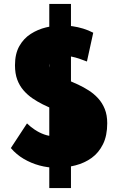

<svg xmlns="http://www.w3.org/2000/svg" viewBox="-20 -839 586 974"><path d="M230 115H340V-819H230ZM421 -527 453 -673Q428 -686 401.5 -694Q375 -702 347.5 -706Q320 -710 293 -710Q255 -710 213.5 -700Q172 -690 136 -667Q100 -644 78 -605Q56 -566 56 -508Q56 -466 67.5 -435Q79 -404 99.5 -380.5Q120 -357 145 -340Q170 -323 197 -309.5Q224 -296 249 -285Q274 -274 294.5 -263Q315 -252 327 -239Q339 -226 339 -209Q339 -193 332.5 -181.5Q326 -170 315 -162.5Q304 -155 288.5 -151.5Q273 -148 254 -148Q229 -148 204 -157Q179 -166 156.5 -181Q134 -196 117 -213L35 -88Q63 -55 100.5 -33Q138 -11 180.5 0.5Q223 12 267 12Q316 12 362.5 0Q409 -12 445 -38Q481 -64 502.5 -107.5Q524 -151 524 -214Q524 -255 511.5 -286Q499 -317 478 -340Q457 -363 430.5 -380Q404 -397 376 -410Q348 -423 322 -434Q296 -445 274.5 -455.5Q253 -466 241 -478Q229 -490 229 -506Q229 -520 234 -530Q239 -540 248.5 -545.5Q258 -551 271 -553.5Q284 -556 300 -556Q322 -556 342 -552Q362 -548 381.5 -541.5Q401 -535 421 -527Z"/></svg>

Font: Advent Pro Black
Style: Regular
Weight: 900
Version: Version 3.000